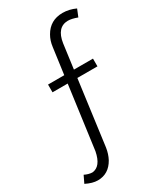

<svg xmlns="http://www.w3.org/2000/svg" viewBox="-279 -800 924 1091"><g transform="rotate(-30 183.0 -254.5)"><path d="M158.2 69.3 214.8 -354.5H346.7V-405.3H221.7L243.2 -565.4Q257.8 -662.1 330.1 -663.1Q355.5 -663.1 391.6 -649.4L411.1 -697.3Q369.1 -716.8 326.2 -716.8Q244.1 -716.8 204.1 -646.5Q186.5 -616.2 181.6 -577.1L158.2 -405.3H51.8V-354.5H151.4L95.7 57.6Q78.1 148.4 20.5 153.3Q-3.9 152.3 -29.3 139.6L-51.8 186.5Q-8.8 208 25.4 208Q97.7 208 135.7 139.6Q152.3 108.4 158.2 69.3Z"/></g></svg>

Font: Yaldevi Colombo
Style: Regular
Weight: 400
Designer: Sol Matas, Denzil Rajitha, Kosala Senevirathne and Pathum Egodawatta
Foundry: Mooniak
Version: Version 1.020 ; ttfautohint (v1.6)